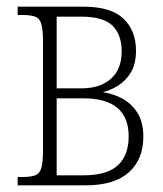

<svg xmlns="http://www.w3.org/2000/svg" viewBox="-20 -556 489 576"><path d="M33 0V-25H47Q72 -25 85.5 -30Q99 -35 104 -52Q109 -69 109 -104V-432Q109 -467 104 -484Q99 -501 85.5 -506Q72 -511 47 -511H33V-536H230Q313 -536 350.5 -500Q388 -464 388 -404Q388 -364 372.5 -338.5Q357 -313 334 -299Q311 -285 290 -280V-279Q319 -275 346.5 -260.5Q374 -246 392 -218Q410 -190 410 -146Q410 -78 366.5 -39Q323 0 237 0ZM150 -291H225Q280 -291 312.5 -319.5Q345 -348 345 -402Q345 -452 317.5 -479Q290 -506 225 -506H150ZM150 -30H230Q301 -30 333.5 -60Q366 -90 366 -147Q366 -261 230 -261H150Z"/></svg>

Font: Noto Serif Condensed ExtraLight
Style: Regular
Weight: 200
Width: 3
Designer: Monotype Design Team
Foundry: Monotype Imaging Inc.
Version: Version 2.013; ttfautohint (v1.8.4.7-5d5b)